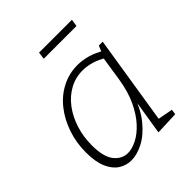

<svg xmlns="http://www.w3.org/2000/svg" viewBox="-198 -843 979 979"><g transform="rotate(-45 291.0 -354.0)"><path d="M187 7Q150 7 119 -13Q88 -33 69.5 -75.5Q51 -118 51 -186Q51 -257 72.5 -319.5Q94 -382 132 -430Q170 -478 222.5 -505Q275 -532 336 -532Q370 -532 408 -521.5Q446 -511 487 -485L467 -486L483 -525H511L431 -21L415 -49L515 -30L511 -2L385 3L419 -209L432 -226Q406 -145 363.5 -93Q321 -41 274.5 -17Q228 7 187 7ZM201 -32Q231 -32 266.5 -50Q302 -68 335.5 -104.5Q369 -141 395.5 -197Q422 -253 434 -330L456 -473L465 -454Q431 -475 398.5 -484.5Q366 -494 334 -494Q283 -494 239.5 -470Q196 -446 164.5 -404Q133 -362 115.5 -307Q98 -252 98 -190Q98 -107 128 -69.5Q158 -32 201 -32ZM479 -715 473 -676H237L242 -715Z"/></g></svg>

Font: Bitter Thin Light
Style: Italic
Weight: 300
Italic angle: -9°
Version: Version 2.002